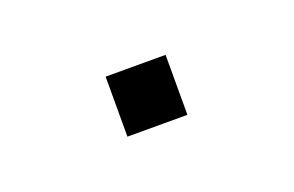

<svg xmlns="http://www.w3.org/2000/svg" viewBox="-29 -125 288 188"><g transform="rotate(-20 114.5 -31.0)"><path d="M83.3 -62.5V0H145.8V-62.5Z"/></g></svg>

Font: Manrope Thin
Style: Regular
Weight: 100
Width: 4
Designer: Michael Sharanda
Foundry: Michael Sharanda
Version: Version 2.000;PS 002.000;hotconv 1.0.88;makeotf.lib2.5.64775